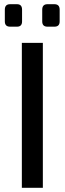

<svg xmlns="http://www.w3.org/2000/svg" viewBox="-20 -894 308 914"><path d="M184 -690V0H84V-690ZM239 -874Q264 -874 264 -848V-792Q264 -767 239 -767H206Q181 -767 181 -792V-848Q181 -874 206 -874ZM61 -874Q85 -874 85 -848V-792Q85 -767 61 -767H28Q3 -767 3 -792V-848Q3 -874 28 -874Z"/></svg>

Font: Exo 2 Medium
Style: Regular
Weight: 500
Designer: Natanael Gama
Foundry: Natanael Gama
Version: Version 2.010